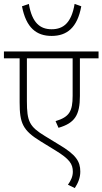

<svg xmlns="http://www.w3.org/2000/svg" viewBox="-20 -884 522 978"><path d="M394 -852 360 -864C344 -768 303 -735 243 -735C184 -735 143 -768 127 -864L92 -852C113 -742 166 -701 243 -701C320 -701 374 -742 394 -852ZM482 -587V-622H0V-587H80V-363C80 -256 96 -220 187 -164L262 -118C334 -74 351 -49 351 -9C351 15 341 36 326 57L361 74C378 48 389 21 389 -10C389 -62 367 -96 281 -147L209 -191C130 -239 117 -265 117 -369V-587H350V-396C350 -317 333 -288 263 -267L278 -233C361 -257 387 -298 387 -395V-587Z"/></svg>

Font: Noto Sans Devanagari SemiCondensed ExtraLight
Style: Regular
Weight: 200
Width: 4
Designer: Jelle Bosma - Monotype Design Team
Foundry: Monotype Imaging Inc.
Version: Version 2.004